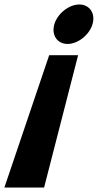

<svg xmlns="http://www.w3.org/2000/svg" viewBox="-27 -576 437 856"><path d="M215.4 -468C201.1 -420 228.2 -380 274.2 -380C320.2 -380 371.1 -420 385.4 -468C399.6 -516 372.6 -556 326.6 -556C280.6 -556 229.6 -516 215.4 -468ZM-7.4 260H169.6L321.3 -330H192.3Z"/></svg>

Font: Hussar
Style: BdOblThree
Weight: 700
Foundry: Cannot Into Space Fonts
Version: Version 2.00